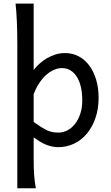

<svg xmlns="http://www.w3.org/2000/svg" viewBox="-20 -801 611 1061"><path d="M166 -127Q190.9 -109.4 209.2 -97.9Q227.5 -86.4 242.7 -79.8Q257.8 -73.2 271.7 -70.8Q285.6 -68.4 302.7 -68.4Q328.6 -68.4 352.3 -80.6Q376 -92.8 394.3 -116Q412.6 -139.2 423.6 -172.1Q434.6 -205.1 434.6 -246.6Q434.6 -287.1 427 -320.1Q419.4 -353 404.8 -376.2Q390.1 -399.4 369.4 -412.1Q348.6 -424.8 322.3 -424.8Q301.3 -424.8 279.3 -415.5Q257.3 -406.2 236.6 -388.2Q215.8 -370.1 197.8 -343Q179.7 -315.9 166 -280.8ZM166 -781.2V-414.6Q180.2 -432.6 198.7 -449.5Q217.3 -466.3 239.5 -479.2Q261.7 -492.2 286.9 -500Q312 -507.8 339.4 -507.8Q380.9 -507.8 415.3 -489.5Q449.7 -471.2 473.9 -438.2Q498 -405.3 511.5 -360.1Q524.9 -314.9 524.9 -261.2Q524.9 -198.7 507.3 -148.2Q489.7 -97.7 459.7 -62Q429.7 -26.4 389.2 -7.1Q348.6 12.2 302.7 12.2Q283.2 12.2 265.9 8.3Q248.5 4.4 232.2 -2.4Q215.8 -9.3 199.7 -19.3Q183.6 -29.3 166 -41.5V73.2Q166 102.5 166.7 126.2Q167.5 149.9 168.9 169.9Q170.4 189.9 172.9 206.8Q175.3 223.6 178.2 239.3H75.7V-551.8Q75.7 -623 73.2 -680.9Q70.8 -738.8 65.9 -781.2Z"/></svg>

Font: Andika Viet
Style: Regular
Weight: 400
Designer: Victor Gaultney, Annie Olsen, Julie Remington, Don Collingsworth, Eric Hays, Becca Hirsbrunner
Foundry: SIL International
Version: Version 5.000